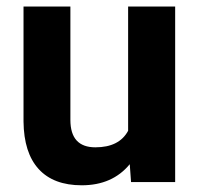

<svg xmlns="http://www.w3.org/2000/svg" viewBox="-20 -548 600 578"><path d="M370.6 -53.7Q318.4 9.8 226.1 9.8Q141.1 9.8 96.4 -39.1Q51.8 -87.9 50.8 -182.1V-528.3H191.9V-187Q191.9 -104.5 267.1 -104.5Q338.9 -104.5 365.7 -154.3V-528.3H507.3V0H374.5Z"/></svg>

Font: SteelSelectRoboto
Style: Roboto-Bold
Weight: 700
Designer: Google
Version: Version 2.137; 2017